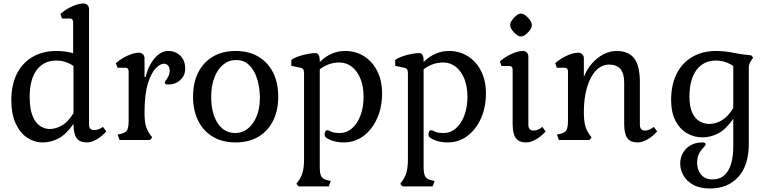

<svg xmlns="http://www.w3.org/2000/svg" viewBox="-20 -802 4407 1100"><path d="M224 14Q177 14 136 -13Q95 -40 70 -94Q45 -148 45 -229Q45 -316 76.5 -379Q108 -442 166.5 -476Q225 -510 304 -510Q356 -510 399 -497V-674Q399 -696 379 -696H335L326 -722Q355 -748 392.5 -765Q430 -782 458 -782Q472 -782 481 -773Q490 -764 490 -750V-88Q490 -57 520 -57Q545 -57 570 -75L589 -49Q563 -20 533.5 -3Q504 14 478 14Q437 14 419 -11Q401 -36 401 -92Q358 -31 314.5 -8.5Q271 14 224 14ZM264 -63Q302 -63 337.5 -85Q373 -107 401 -154V-424Q355 -455 303 -455Q230 -455 190 -400.5Q150 -346 150 -248Q150 -180 166 -139.5Q182 -99 208.5 -81Q235 -63 264 -63Z M665 0 654 -31 675 -36Q701 -42 709 -58Q717 -74 717 -111V-392Q717 -414 697 -414H653L644 -440Q673 -466 710.5 -483Q748 -500 776 -500Q790 -500 799 -491Q808 -482 808 -468V-361H814Q831 -428 866.5 -469Q902 -510 944 -510Q985 -510 1013 -483Q1041 -456 1041 -408Q1041 -370 1013.5 -344Q986 -318 943 -318Q924 -318 924 -329Q924 -334 931 -343Q938 -352 945 -366Q952 -380 952 -398Q952 -416 942.5 -426.5Q933 -437 919 -437Q898 -437 872 -410.5Q846 -384 827 -322.5Q808 -261 808 -156Q808 -111 815 -83.5Q822 -56 840 -31L852 -15L840 0Z M1330 14Q1255 14 1200.5 -18Q1146 -50 1116 -109Q1086 -168 1086 -248Q1086 -329 1116 -387.5Q1146 -446 1200.5 -478Q1255 -510 1330 -510Q1405 -510 1459.5 -478Q1514 -446 1544 -387.5Q1574 -329 1574 -248Q1574 -168 1544 -109Q1514 -50 1459.5 -18Q1405 14 1330 14ZM1327 -40Q1389 -40 1429 -96.5Q1469 -153 1469 -245Q1469 -275 1462.5 -312Q1456 -349 1440.5 -382Q1425 -415 1399 -436.5Q1373 -458 1333 -458Q1291 -458 1258.5 -431.5Q1226 -405 1208 -357.5Q1190 -310 1190 -247Q1190 -153 1227 -96.5Q1264 -40 1327 -40Z M1690 266 1678 251 1690 235Q1708 209 1715 181Q1722 153 1722 106V-381Q1722 -396 1718 -403.5Q1714 -411 1701 -414L1649 -425V-458Q1660 -468 1684.5 -477Q1709 -486 1737.5 -492Q1766 -498 1788 -498Q1812 -498 1812 -452V-447Q1877 -510 1956 -510Q2019 -510 2067 -479Q2115 -448 2142 -393.5Q2169 -339 2169 -268Q2169 -187 2140.5 -123.5Q2112 -60 2062.5 -23Q2013 14 1949 14Q1890 14 1849 -13Q1840 -19 1840 -31Q1840 -40 1843.5 -48Q1847 -56 1855 -56Q1863 -56 1877.5 -48Q1892 -40 1926 -40Q1966 -40 1997 -67Q2028 -94 2045.5 -141Q2063 -188 2063 -248Q2063 -306 2045.5 -350Q2028 -394 1996.5 -419Q1965 -444 1924 -444Q1863 -444 1812 -405V155Q1812 192 1820.5 208Q1829 224 1854 230L1875 235L1864 266Z M2285 266 2273 251 2285 235Q2303 209 2310 181Q2317 153 2317 106V-381Q2317 -396 2313 -403.5Q2309 -411 2296 -414L2244 -425V-458Q2255 -468 2279.5 -477Q2304 -486 2332.5 -492Q2361 -498 2383 -498Q2407 -498 2407 -452V-447Q2472 -510 2551 -510Q2614 -510 2662 -479Q2710 -448 2737 -393.5Q2764 -339 2764 -268Q2764 -187 2735.5 -123.5Q2707 -60 2657.5 -23Q2608 14 2544 14Q2485 14 2444 -13Q2435 -19 2435 -31Q2435 -40 2438.5 -48Q2442 -56 2450 -56Q2458 -56 2472.5 -48Q2487 -40 2521 -40Q2561 -40 2592 -67Q2623 -94 2640.5 -141Q2658 -188 2658 -248Q2658 -306 2640.5 -350Q2623 -394 2591.5 -419Q2560 -444 2519 -444Q2458 -444 2407 -405V155Q2407 192 2415.5 208Q2424 224 2449 230L2470 235L2459 266Z M2994 14Q2953 14 2935 -11Q2917 -36 2917 -92V-402Q2917 -424 2897 -424H2853L2844 -450Q2873 -476 2910.5 -493Q2948 -510 2976 -510Q2990 -510 2998.5 -501Q3007 -492 3007 -478V-88Q3007 -54 3037 -54Q3062 -54 3087 -75L3106 -49Q3080 -20 3050 -3Q3020 14 2994 14ZM2964 -593Q2953 -593 2938.5 -604Q2924 -615 2913.5 -630Q2903 -645 2903 -658Q2903 -671 2913.5 -686.5Q2924 -702 2938 -713Q2952 -724 2964 -724Q2977 -724 2991.5 -713Q3006 -702 3016.5 -686.5Q3027 -671 3027 -658Q3027 -645 3016.5 -630Q3006 -615 2991.5 -604Q2977 -593 2964 -593Z M3633 14Q3592 14 3574 -11Q3556 -36 3556 -92V-330Q3556 -432 3470 -432Q3427 -432 3394.5 -398Q3362 -364 3343.5 -302.5Q3325 -241 3325 -160Q3325 -113 3332 -85Q3339 -57 3357 -31L3369 -15L3357 0H3182L3171 -31L3192 -36Q3218 -42 3226 -58Q3234 -74 3234 -111V-392Q3234 -414 3214 -414H3170L3161 -440Q3190 -466 3227.5 -483Q3265 -500 3293 -500Q3307 -500 3316 -491Q3325 -482 3325 -468V-361Q3342 -405 3371.5 -438.5Q3401 -472 3437.5 -491Q3474 -510 3512 -510Q3582 -510 3614 -467Q3646 -424 3646 -330V-88Q3646 -54 3676 -54Q3699 -54 3726 -75L3745 -49Q3719 -20 3689 -3Q3659 14 3633 14Z M4048 278Q3990 278 3952 257Q3914 236 3895.5 203Q3877 170 3877 135Q3877 104 3891.5 76.5Q3906 49 3934.5 31.5Q3963 14 4004 14Q4015 14 4019 17.5Q4023 21 4023 25Q4023 31 4011 42.5Q3999 54 3986.5 75Q3974 96 3974 133Q3974 171 3997 198.5Q4020 226 4061 226Q4104 226 4130.5 201.5Q4157 177 4169 134.5Q4181 92 4181 38V-121Q4138 -60 4094.5 -37.5Q4051 -15 4004 -15Q3957 -15 3916 -38.5Q3875 -62 3850 -110Q3825 -158 3825 -229Q3825 -316 3856.5 -379Q3888 -442 3946.5 -476Q4005 -510 4084 -510Q4131 -510 4182 -499.5Q4233 -489 4284 -485L4295 -472L4283 -454Q4277 -445 4273.5 -436.5Q4270 -428 4270 -415V22Q4270 146 4209.5 212Q4149 278 4048 278ZM4044 -92Q4082 -92 4117.5 -114Q4153 -136 4181 -183V-424Q4135 -455 4083 -455Q4010 -455 3970 -400.5Q3930 -346 3930 -248Q3930 -191 3946 -156.5Q3962 -122 3988 -107Q4014 -92 4044 -92Z"/></svg>

Font: Gabriela
Style: Regular
Weight: 400
Designer: Eduardo Rodriguez Tunni
Foundry: Eduardo Rodriguez Tunni
Version: Version 2.001;gftools[0.9.26]